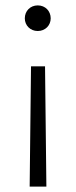

<svg xmlns="http://www.w3.org/2000/svg" viewBox="-20 -495 280 712"><path d="M120 -475C92 -475 72 -454 72 -427C72 -401 92 -380 120 -380C148 -380 168 -401 168 -427C168 -454 148 -475 120 -475ZM147 -249H95L90 197H152Z"/></svg>

Font: FiraGO Light
Style: Regular
Weight: 300
Designer: bBox Type
Foundry: bBox Type GmbH
Version: Version 1.001;PS 001.001;hotconv 1.0.88;makeotf.lib2.5.64775